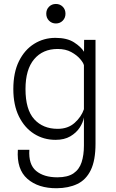

<svg xmlns="http://www.w3.org/2000/svg" viewBox="-20 -752 598 994"><path d="M273.5 222.5Q178 223 121.8 173.8Q65.5 124.5 72.5 23.5H132Q127 99.5 167 132.8Q207 166 277 166Q330.5 166 360.5 145.5Q390.5 125 402.5 87.8Q414.5 50.5 414.5 1.5V-144Q410 -118 392.5 -91.2Q375 -64.5 344 -46.2Q313 -28 267.5 -28Q206 -28 156.5 -59.2Q107 -90.5 78 -149.2Q49 -208 49 -291Q49 -376.5 78.2 -435.5Q107.5 -494.5 157 -525.2Q206.5 -556 267 -556Q327 -556 363.2 -532.8Q399.5 -509.5 415 -484L415.5 -545.5H474.5V-8Q474.5 78 450 128.5Q425.5 179 380.2 200.5Q335 222 273.5 222.5ZM278.5 -85Q332 -85 366.5 -116Q401 -147 414.5 -186.5V-414Q412 -426.5 395 -446.5Q378 -466.5 348.8 -482.5Q319.5 -498.5 278.5 -498.5Q201.5 -498.5 156.8 -445.5Q112 -392.5 112 -291Q112 -184.5 157.2 -134.8Q202.5 -85 278.5 -85ZM269.5 -630.5Q248 -630.5 233.8 -645Q219.5 -659.5 219.5 -681Q219.5 -703 233.8 -717.2Q248 -731.5 269.5 -731.5Q290.5 -731.5 304.8 -717.2Q319 -703 319 -681Q319 -659.5 304.8 -645Q290.5 -630.5 269.5 -630.5Z"/></svg>

Font: Spline Sans Light
Style: Regular
Weight: 300
Designer: Eben Sorkin, Mirko Velimirovic
Foundry: Sorkin Type
Version: Version 1.000; ttfautohint (v1.8.3)